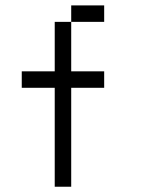

<svg xmlns="http://www.w3.org/2000/svg" viewBox="-20 -708 540 728"><path d="M375 -375V-437.5H250V-625H187.5V-437.5H62.5V-375H187.5Q187.5 -375 187.5 0H250Q250 0 250 -375ZM375 -625V-687.5H250V-625Z"/></svg>

Font: Unifont
Style: Regular
Weight: 500
Version: Version 15.1.04